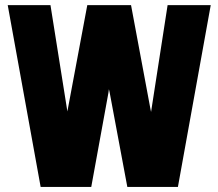

<svg xmlns="http://www.w3.org/2000/svg" viewBox="-20 -734 858 754"><path d="M678.7 0H480L410.6 -371.1L407.7 -383.8L405.8 -369.6L338.4 0H139.6L10.3 -713.9H178.2L244.6 -296.4L322.8 -713.9H494.6L569.8 -311.5L573.2 -294.4L638.2 -713.9H807.6Z"/></svg>

Font: Open Sans Hebrew Condensed Extra Bold
Style: Regular
Weight: 800
Width: 3
Foundry: Ascender Corporation, Yanek Iontef
Version: Version 2.001;PS 002.001;hotconv 1.0.70;makeotf.lib2.5.58329